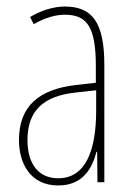

<svg xmlns="http://www.w3.org/2000/svg" viewBox="-20 -557 408 587"><path d="M178 -537C144 -537 105 -525 72 -505L83 -483C121 -505 154 -512 178 -512C246 -512 273 -475 273 -355V-304L211 -297C101 -284 38 -234 38 -129C38 -57 73 10 158 10C234 10 262 -43 275 -93H277L278 0H299V-358C299 -489 262 -537 178 -537ZM210 -274 274 -281V-220C274 -97 242 -12 158 -12C99 -12 64 -54 64 -129C64 -217 111 -263 210 -274Z"/></svg>

Font: Noto Sans Bengali ExtraCondensed Thin
Style: Regular
Weight: 100
Width: 2
Designer: Joana Ranito - Universal Thirst; Jelle Bosma - Monotype Design Team
Foundry: Universal Thirst ehf.
Version: Version 3.000